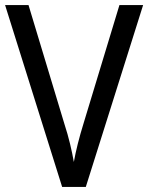

<svg xmlns="http://www.w3.org/2000/svg" viewBox="-20 -734 582 754"><path d="M542 -714 317 0H224L0 -714H92L233 -247Q246 -207 255 -169.5Q264 -132 270 -98Q282 -165 308 -249L449 -714Z"/></svg>

Font: Noto Sans Gujarati SemiCondensed
Style: Regular
Weight: 400
Width: 4
Designer: Jelle Bosma - Monotype Design Team, Universal Thirst
Foundry: Monotype Imaging Inc.
Version: Version 2.106; ttfautohint (v1.8.4.7-5d5b)